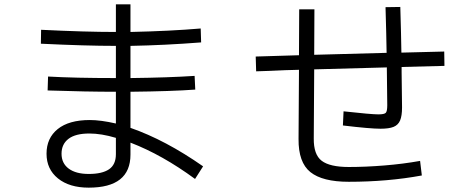

<svg xmlns="http://www.w3.org/2000/svg" viewBox="-20 -824 2152 883"><path d="M877 -1Q726 -112 580 -168V-113Q580 39 388 39Q299 39 246.5 -3.5Q194 -46 194 -117Q194 -189 245.5 -230.5Q297 -272 393 -272Q443 -272 513 -256V-402Q379 -402 199 -408L201 -472Q324 -465 513 -465V-613Q374 -613 168 -623L169 -687Q371 -677 513 -677V-804H580V-677Q763 -681 903 -693L905 -629Q739 -616 580 -613V-465Q754 -467 875 -475L878 -412Q770 -404 580 -402V-236Q741 -180 914 -59ZM513 -190Q446 -210 391 -210Q327 -210 295 -185.5Q263 -161 263 -117Q263 -73 296 -48.5Q329 -24 388 -24Q450 -24 481.5 -45.5Q513 -67 513 -115Z M1912 -84 1920 -17Q1763 12 1584 12Q1463 12 1407.5 -32.5Q1352 -77 1353 -185L1355 -503Q1299 -502 1218 -498L1158 -496L1156 -564L1355 -570L1356 -781H1426L1425 -572L1758 -581Q1757 -656 1753 -791L1821 -792Q1825 -657 1826 -582L2023 -587L2024 -521L1827 -516V-492Q1829 -368 1829 -330Q1829 -291 1820 -270Q1811 -249 1790 -240.5Q1769 -232 1730 -232Q1682 -232 1557 -247L1560 -312Q1688 -298 1720 -298Q1747 -298 1754 -305Q1761 -312 1761 -340Q1761 -386 1759 -514L1425 -505L1423 -188Q1422 -113 1459.5 -84.5Q1497 -56 1584 -56Q1661 -56 1747.5 -63Q1834 -70 1912 -84Z"/></svg>

Font: PlemolJP
Style: Regular
Weight: 400
Monospace: yes
Version: v2.0.4; ttfautohint (v1.8.4.7-5d5b-dirty) -l 6 -r 45 -G 200 